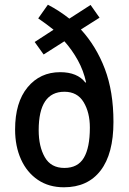

<svg xmlns="http://www.w3.org/2000/svg" viewBox="-20 -784 545 814"><path d="M183 -764Q231 -739 274 -705L364 -763L402 -709L323 -659Q388 -588 424.5 -492Q461 -396 461 -267Q461 -132 406.5 -61Q352 10 251 10Q187 10 140.5 -21.5Q94 -53 69 -108.5Q44 -164 44 -235Q44 -350 97 -414Q150 -478 235 -478Q308 -478 342 -434L345 -435Q334 -485 310 -528.5Q286 -572 253 -609L165 -553L127 -606L207 -658Q191 -671 174.5 -683Q158 -695 142 -706ZM253 -395Q144 -395 144 -232Q144 -163 170 -117.5Q196 -72 253 -72Q310 -72 335.5 -115Q361 -158 361 -243Q361 -307 334.5 -351Q308 -395 253 -395Z"/></svg>

Font: Noto Sans Hebrew Condensed Medium
Style: Regular
Weight: 500
Width: 3
Designer: Monotype Design Team
Foundry: Monotype Imaging Inc.
Version: Version 2.004; ttfautohint (v1.8.4.7-5d5b)